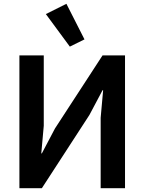

<svg xmlns="http://www.w3.org/2000/svg" viewBox="-20 -989 759 1009"><path d="M82 -698H210V-328L197 -183H200L269 -314L519 -698H637V0H509V-370L522 -515H519L450 -385L200 0H82ZM221 -915 329 -969 424 -782 347 -744Z"/></svg>

Font: IBM Plex Sans SmBld
Style: Regular
Weight: 600
Designer: Mike Abbink, Paul van der Laan, Pieter van Rosmalen
Foundry: Bold Monday
Version: Version 3.005